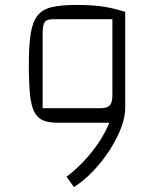

<svg xmlns="http://www.w3.org/2000/svg" viewBox="-20 -498 638 779"><path d="M216 0Q178 0 155 -9.5Q132 -19 119 -44.5Q106 -70 101.5 -116.5Q97 -163 97 -237Q97 -313 104.5 -361Q112 -409 132 -434.5Q152 -460 190 -469Q228 -478 290 -478Q349 -478 393 -472Q437 -466 488 -450V-59L469 0ZM280 261 250 219Q286 192 319.5 156.5Q353 121 379 82.5Q405 44 420.5 7.5Q436 -29 436 -59H488Q488 -23 471 21.5Q454 66 425 111Q396 156 358.5 195.5Q321 235 280 261ZM153 -59H387Q415 -59 425.5 -70.5Q436 -82 436 -113V-420H194Q169 -420 161 -408Q153 -396 153 -359Z"/></svg>

Font: Changa ExtraLight
Style: Regular
Weight: 250
Designer: Eduardo Rodriguez Tunni
Foundry: Eduardo Rodriguez Tunni
Version: Version 3.002; ttfautohint (v1.8.2)